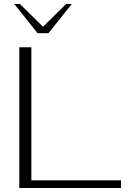

<svg xmlns="http://www.w3.org/2000/svg" viewBox="-20 -935 642 955"><path d="M76 -700H136V-38H582V0H76ZM51 -915H79L194 -802L309 -915H337L221 -770H167Z"/></svg>

Font: Fahkwang ExtraLight
Style: Regular
Weight: 275
Designer: Suppakit Chalermlarp | Katatrad Co.,Ltd.
Foundry: Cadson Demak Co.,Ltd.
Version: Version 1.000; ttfautohint (v1.6)